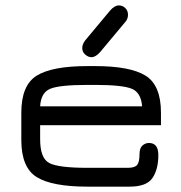

<svg xmlns="http://www.w3.org/2000/svg" viewBox="-20 -697 676 717"><path d="M321.3 -483.4C331.7 -483.4 342.4 -489.6 353.5 -502L447.3 -614.3C454.4 -622.1 458 -631.2 458 -641.6C458 -652 454.6 -660.5 447.8 -667C440.9 -673.5 432.9 -676.8 423.8 -676.8C413.4 -676.8 402.7 -670.6 391.6 -658.2L297.9 -545.9C290.7 -536.1 287.1 -526.7 287.1 -517.6C287.1 -507.8 290.9 -499.7 298.3 -493.2C305.8 -486.7 313.5 -483.4 321.3 -483.4ZM581.1 -276.4C581.1 -344.7 561.8 -390.8 523.4 -414.6C485 -438.3 422.2 -450.2 335 -450.2H306.6C218.8 -450.2 155.6 -438.3 117.2 -414.6C78.8 -390.8 59.6 -344.7 59.6 -276.4V-173.8C59.6 -105.5 78.8 -59.4 117.2 -35.6C155.6 -11.9 218.8 0 306.6 0H463.9C506.2 0 534.7 -10.7 549.3 -32.2C564 -53.7 571.3 -82.4 571.3 -118.2C571.3 -148.1 559.6 -163.1 536.1 -163.1C527 -163.1 518.9 -159.8 511.7 -153.3C504.6 -146.8 501 -136.1 501 -121.1C501 -101.6 498 -88.2 492.2 -81.1C486.3 -73.9 474.6 -70.3 457 -70.3H306.6C233.7 -70.3 186 -76.3 163.6 -88.4C141.1 -100.4 129.9 -129.9 129.9 -176.8V-229.5H581.1ZM335 -379.9C402.7 -379.9 448.2 -375.2 471.7 -365.7C495.1 -356.3 508.1 -334.3 510.7 -299.8H129.9C131.8 -333.7 144.2 -355.5 167 -365.2C189.8 -375 236.3 -379.9 306.6 -379.9Z"/></svg>

Font: Jura
Style: DemiBold
Weight: 600
Version: Version 2.5.1